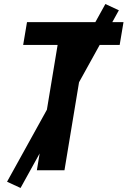

<svg xmlns="http://www.w3.org/2000/svg" viewBox="-20 -845 633 953"><path d="M163 0H300L403 -622H574L593 -735H114L95 -622H266ZM82 88 570 -794 503 -825 15 57Z"/></svg>

Font: Iosevka Sparkle XBdObl
Style: Regular
Weight: 800
Italic angle: -9°
Designer: Belleve Invis
Foundry: Belleve Invis
Version: Version 4.5.0; ttfautohint (v1.8.3)